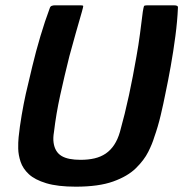

<svg xmlns="http://www.w3.org/2000/svg" viewBox="-20 -693 689 722"><path d="M265 9Q197 9 154 -4Q111 -17 88.5 -38Q66 -59 57.5 -84.5Q49 -110 48.5 -134Q48 -158 50 -177Q54 -216 61.5 -260Q69 -304 77 -340Q88 -387 101.5 -443.5Q115 -500 132 -557Q149 -614 167 -662Q169 -669 174.5 -671Q180 -673 186 -673Q211 -673 235 -673Q259 -673 284 -673Q293 -673 293 -670Q293 -667 288 -649Q276 -609 264.5 -567Q253 -525 241 -482Q222 -406 206.5 -335.5Q191 -265 183 -197Q179 -174 181.5 -156.5Q184 -139 191.5 -126.5Q199 -114 211.5 -106.5Q224 -99 242 -95.5Q260 -92 283 -92Q312 -92 335.5 -97.5Q359 -103 377.5 -115.5Q396 -128 409.5 -148.5Q423 -169 431 -197Q450 -265 465 -335Q480 -405 493 -480Q501 -524 506.5 -566.5Q512 -609 517 -649Q520 -667 521.5 -670Q523 -673 533 -673Q558 -673 583.5 -673Q609 -673 634 -673Q642 -673 646 -671Q650 -669 649 -662Q647 -614 639.5 -557Q632 -500 622 -444Q612 -388 602 -341Q595 -305 584.5 -260.5Q574 -216 560 -177Q553 -153 537.5 -122Q522 -91 491 -60.5Q460 -30 405.5 -10.5Q351 9 265 9Z"/></svg>

Font: Glory Thin
Style: Bold Italic
Weight: 700
Italic angle: -12°
Version: Version 1.011